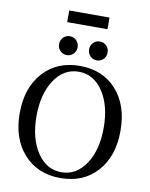

<svg xmlns="http://www.w3.org/2000/svg" viewBox="-101 -1018 859 1103"><g transform="rotate(10 328.0 -466.5)"><path d="M212 -877V-945H447V-877ZM280.5 -706Q265 -690 242 -690Q219 -690 203.5 -706Q188 -722 188 -745Q188 -768 203.5 -784Q219 -800 242 -800Q265 -800 280.5 -784Q296 -768 296 -745Q296 -722 280.5 -706ZM455.5 -706Q440 -690 417 -690Q394 -690 378.5 -706Q363 -722 363 -745Q363 -768 378.5 -784Q394 -800 417 -800Q440 -800 455.5 -784Q471 -768 471 -745Q471 -722 455.5 -706ZM328 12Q195 12 114.5 -77.5Q34 -167 34 -315Q34 -463 114.5 -552.5Q195 -642 328 -642Q462 -642 542 -553Q622 -464 622 -315Q622 -166 542 -77Q462 12 328 12ZM186.5 -103.5Q241 -22 328 -22Q415 -22 469.5 -103.5Q524 -185 524 -315Q524 -445 469.5 -526.5Q415 -608 328 -608Q241 -608 186.5 -526.5Q132 -445 132 -315Q132 -185 186.5 -103.5Z"/></g></svg>

Font: Arapey
Style: Regular
Weight: 400
Designer: Eduardo Rodriguez Tunni
Foundry: Eduardo Rodriguez Tunni
Version: Version 4.000